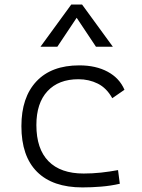

<svg xmlns="http://www.w3.org/2000/svg" viewBox="-20 -815 626 845"><path d="M342.8 9.8Q211.9 9.8 143.1 -58.8Q74.2 -127.4 74.2 -259.8Q74.2 -386.7 140.4 -457Q206.5 -527.3 329.1 -527.3Q401.9 -527.3 453.9 -499.3Q505.9 -471.2 527.8 -419.9L474.1 -382.8Q449.2 -427.7 410.4 -447Q371.6 -466.3 325.2 -466.3Q237.8 -466.3 189 -413.8Q140.1 -361.3 140.1 -264.6Q140.1 -159.7 193.4 -105.5Q246.6 -51.3 348.1 -51.3Q386.7 -51.3 424.8 -55.4Q462.9 -59.6 499.5 -66.4L507.3 -6.3Q467.3 2.9 425.3 6.3Q383.3 9.8 342.8 9.8ZM158.2 -609.4 293.5 -794.9H341.3L476.6 -609.4H402.3L317.4 -736.8L232.4 -609.4Z"/></svg>

Font: CaskaydiaCove NFP Light
Style: Regular
Weight: 300
Designer: Aaron Bell
Foundry: Saja Typeworks
Version: Version 2111.001; VTT 6.35;Nerd Fonts 3.1.1